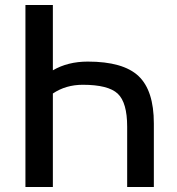

<svg xmlns="http://www.w3.org/2000/svg" viewBox="-20 -750 709 770"><path d="M192 -468Q252 -503 332 -503Q474 -503 535.5 -445Q597 -387 597 -255V0H490V-242Q490 -339 452 -374.5Q414 -410 312 -410Q244 -410 192 -375V0H82V-730H192Z"/></svg>

Font: M PLUS 1p Medium
Style: Regular
Weight: 500
Version: Version 1.062